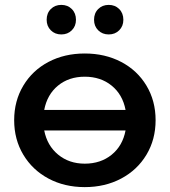

<svg xmlns="http://www.w3.org/2000/svg" viewBox="-20 -759 695 786"><path d="M617 -267Q617 -188 579.5 -125.5Q542 -63 476 -28Q410 7 327 7Q244 7 178.5 -28Q113 -63 75.5 -125.5Q38 -188 38 -267Q38 -346 75.5 -408.5Q113 -471 178.5 -505.5Q244 -540 327 -540Q410 -540 476 -505.5Q542 -471 579.5 -408.5Q617 -346 617 -267ZM161 -309H494Q482 -372 437 -408.5Q392 -445 327 -445Q262 -445 217.5 -408.5Q173 -372 161 -309ZM494 -225H161Q173 -163 218 -126Q263 -89 327 -89Q392 -89 437 -125.5Q482 -162 494 -225ZM171 -678Q171 -705 188 -722Q205 -739 231 -739Q257 -739 274 -722Q291 -705 291 -678Q291 -652 274 -635Q257 -618 231 -618Q205 -618 188 -635Q171 -652 171 -678ZM365 -678Q365 -705 382 -722Q399 -739 425 -739Q451 -739 468 -722Q485 -705 485 -678Q485 -652 468 -635Q451 -618 425 -618Q399 -618 382 -635Q365 -652 365 -678Z"/></svg>

Font: Montserrat Alternates SemiBold
Style: Regular
Weight: 600
Designer: Julieta Ulanovsky
Foundry: Julieta Ulanovsky
Version: Version 7.200